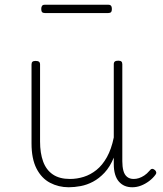

<svg xmlns="http://www.w3.org/2000/svg" viewBox="-20 -771 686 810"><path d="M270 19Q227 19 191 0Q155 -19 134 -60Q113 -101 113 -166V-499Q113 -507 117 -510.5Q121 -514 130 -514Q140 -514 144.5 -510.5Q149 -507 149 -499V-174Q149 -125 162 -89.5Q175 -54 203 -35Q231 -16 275 -16Q305 -16 333.5 -25Q362 -34 387 -54Q412 -74 431 -108Q450 -142 460 -191V-500Q460 -508 464.5 -511.5Q469 -515 479 -515Q488 -515 492 -511.5Q496 -508 496 -500V-91Q496 -68 500.5 -51Q505 -34 516 -25Q527 -16 544 -16Q555 -16 566 -19.5Q577 -23 588.5 -30.5Q600 -38 611 -51Q616 -58 621.5 -58.5Q627 -59 633 -54Q638 -50 639 -44.5Q640 -39 636 -34Q625 -19 609 -7Q593 5 575 12Q557 19 538 19Q520 19 506 13Q492 7 481.5 -5Q471 -17 465.5 -35.5Q460 -54 460 -79V-106Q444 -67 421 -42.5Q398 -18 372.5 -4.5Q347 9 320.5 14Q294 19 270 19ZM169 -716Q161 -716 157.5 -720Q154 -724 154 -733Q154 -742 157.5 -746.5Q161 -751 169 -751H437Q445 -751 448.5 -746.5Q452 -742 452 -733Q452 -724 448.5 -720Q445 -716 437 -716Z"/></svg>

Font: Playwrite US Modern Thin
Style: Regular
Weight: 250
Designer: Veronika Burian, José Scaglione
Foundry: TypeTogether
Version: Version 1.003